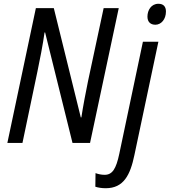

<svg xmlns="http://www.w3.org/2000/svg" viewBox="-20 -757 899 1017"><path d="M803 -626C834 -626 859 -655 859 -696C859 -722 846 -737 819 -737C781 -737 761 -703 761 -669C761 -641 777 -626 803 -626ZM19 0H99L178 -377C190 -433 208 -526 216 -585H219L364 0H457L609 -714H529L446 -326C435 -272 420 -195 411 -135H408L265 -714H170ZM540 240C635 240 670 170 692 64L819 -536H737L612 57C595 138 575 169 534 169C517 169 499 165 486 160L485 232C500 237 519 240 540 240Z"/></svg>

Font: Noto Sans Display SemiCondensed
Style: Italic
Weight: 400
Width: 4
Italic angle: -12°
Designer: Monotype Design Team
Foundry: Monotype Imaging Inc.
Version: Version 1.900